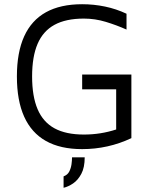

<svg xmlns="http://www.w3.org/2000/svg" viewBox="-20 -696 727 909"><path d="M369 10Q266 10 197.5 -28.5Q129 -67 94.5 -143.5Q60 -220 60 -334Q60 -448 94.5 -524Q129 -600 197.5 -638Q266 -676 369 -676Q424 -676 477 -665Q530 -654 579 -631V-556Q532 -577 481 -592.5Q430 -608 377 -608Q292 -608 238 -578.5Q184 -549 158 -488.5Q132 -428 132 -334Q132 -240 158 -179Q184 -118 238 -88.5Q292 -59 377 -59Q417 -59 455 -65Q493 -71 530 -83V-273H369V-343H602V-42Q547 -16 488.5 -3Q430 10 369 10ZM281 193V139Q300 132 308 116Q316 100 318.5 82Q321 64 321 49H381Q381 97 365 127Q349 157 326 172.5Q303 188 281 193Z"/></svg>

Font: Maven Pro VF Beta
Style: Regular
Weight: 400
Designer: Joe Prince
Foundry: Joe Prince
Version: Version 2.002